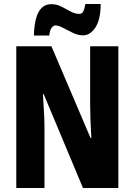

<svg xmlns="http://www.w3.org/2000/svg" viewBox="-20 -947 678 967"><path d="M576 0H398L200 -473H196Q200 -418 202 -374.5Q204 -331 204 -300V0H62V-714H239L436 -252H440Q437 -304 435.5 -346Q434 -388 434 -420V-714H576ZM151 -768Q151 -792 154.5 -819Q158 -846 167 -870.5Q176 -895 193.5 -910.5Q211 -926 239 -926Q266 -926 290 -913.5Q314 -901 336 -889Q358 -877 380 -877Q393 -877 399.5 -890Q406 -903 410 -927H487Q487 -850 461 -809.5Q435 -769 398 -769Q373 -769 347 -781.5Q321 -794 298 -806.5Q275 -819 259 -819Q249 -819 240 -807Q231 -795 228 -768Z"/></svg>

Font: Noto Sans Lao Looped ExtraCondensed ExtraBold
Style: Regular
Weight: 800
Width: 2
Designer: Mark Frömberg, Ben Mitchell
Foundry: The Fontpad Ltd
Version: Version 1.002; ttfautohint (v1.8.4.7-5d5b)